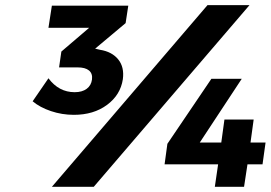

<svg xmlns="http://www.w3.org/2000/svg" viewBox="-20 -721 1045 741"><path d="M106 -330.1 167 -418.9Q207 -365.2 268.1 -365.2Q296.9 -365.2 314.5 -378.2Q332 -391.1 335 -414.1Q337.9 -437 323.5 -449Q309.1 -460.9 279.8 -460.9H208L216.8 -522L324.2 -613.8H167L180.2 -699.2H475.1L464.8 -631.8L347.2 -533.2L366.2 -528.8Q412.1 -521.5 436.3 -491.7Q460.4 -461.9 454.1 -415Q444.8 -354.5 393.1 -316.2Q341.3 -277.8 265.1 -277.8Q219.2 -277.8 176.5 -292.2Q133.8 -306.6 106 -330.1ZM180.2 0 780.8 -701.2H942.9L341.8 0ZM615.2 -86.9 626 -166 795.9 -417H913.1L751 -170.9H834L846.2 -259.8H959L946.8 -170.9H1004.9L993.2 -86.9H935.1L921.9 0H809.1L821.8 -86.9Z"/></svg>

Font: Trueno
Style: Bold Italic
Weight: 700
Designer: Julieta Ulanovsky
Foundry: Julieta Ulanovsky
Version: Version 3.001b | FøM Fix